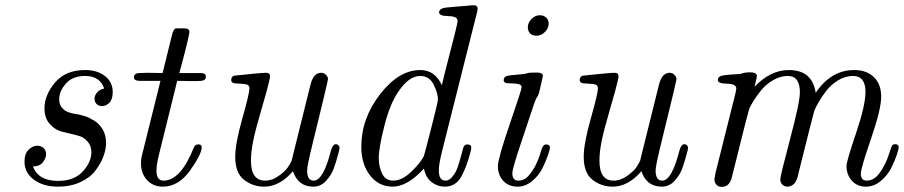

<svg xmlns="http://www.w3.org/2000/svg" viewBox="-20 -714 3512 746"><path d="M75.2 -85.9Q75.2 -116.7 91.1 -132.3Q106.9 -147.9 125 -147.9Q140.1 -147.9 149.7 -138.4Q159.2 -128.9 159.2 -115.2Q159.2 -100.1 147 -84Q134.8 -67.9 107.9 -66.9Q129.9 -11.2 204.6 -11.2Q205.1 -11.2 206.1 -11.2Q268.1 -11.2 301.5 -47.6Q335 -84 335 -123Q335 -147 321 -163.1Q307.1 -179.2 292.5 -184.1Q277.8 -189 251.5 -195.1Q225.1 -201.2 217.8 -203.1Q191.9 -210.9 172.4 -233.4Q152.8 -255.9 152.8 -293Q152.8 -344.7 193.8 -393.3Q234.9 -441.9 311 -441.9Q357.9 -441.9 387.9 -418.5Q418 -395 418 -356Q418 -328.1 405 -314.9Q392.1 -301.8 376 -301.8Q363.8 -301.8 355.5 -309.8Q347.2 -317.9 347.2 -330.1Q347.2 -343.3 357.2 -354.7Q367.2 -366.2 384.8 -370.1Q368.7 -418.9 310.1 -418.9Q262.2 -418.9 236.1 -389.4Q210 -359.9 210 -328.1Q210 -321.3 211.4 -315.2Q212.9 -309.1 214.8 -304.4Q216.8 -299.8 220.5 -295.9Q224.1 -292 227.1 -289.1Q230 -286.1 234.4 -283.4Q238.8 -280.8 242.4 -279.3Q246.1 -277.8 251 -276.4Q255.9 -274.9 257.8 -274.4Q259.8 -273.9 263.9 -272.9Q268.1 -272 269 -272Q270 -272 278.1 -270.5Q286.1 -269 292 -267.6Q297.9 -266.1 308.8 -262.9Q319.8 -259.8 327.9 -255.4Q335.9 -251 346.4 -244.9Q356.9 -238.8 364.5 -230.5Q372.1 -222.2 378.4 -212.2Q384.8 -202.1 388.4 -188Q392.1 -173.8 392.1 -158.2Q392.1 -133.3 381.6 -105.7Q371.1 -78.1 350.6 -51Q330.1 -23.9 292 -6.3Q253.9 11.2 205.1 11.2Q147.9 11.2 111.6 -15.9Q75.2 -43 75.2 -85.9Z M500.5 -413.1Q500.5 -430.2 522.5 -430.2Q527.3 -430.2 537.6 -430.7Q547.9 -431.2 552.7 -431.2Q562.5 -431.2 582 -430.7Q601.6 -430.2 611.8 -430.2L647.5 -575.2Q650.4 -587.4 651.6 -589.6Q652.8 -591.8 655.8 -597.4Q658.7 -603 663.1 -603.5Q667.5 -604 675.8 -604H693.8Q715.8 -604 715.8 -590.8Q715.8 -573.7 676.8 -430.2H758.8Q779.8 -430.2 779.8 -417Q779.8 -405.8 771.7 -402.3Q763.7 -398.9 743.7 -398.9H727.5Q717.8 -398.9 698.2 -399.4Q678.7 -399.9 668.5 -399.9Q666.5 -394 663.6 -380.1Q660.6 -366.2 658.7 -359.9L598.6 -117.2Q587.4 -71.3 587.9 -51.8Q587.9 -12.2 615.2 -12.2Q615.2 -12.2 615.7 -12.2Q681.6 -12.2 732.9 -140.1Q737.8 -153.3 750.7 -153.1Q763.7 -152.8 763.7 -142.1Q763.7 -115.2 718.8 -52Q673.8 11.2 612.8 11.2Q574.7 11.2 551.3 -14.4Q527.8 -40 527.8 -79.1Q527.8 -100.1 534.7 -123L603.5 -399.9H522.5Q500.5 -399.9 500.5 -413.1Z M878.4 -402.8Q878.4 -420.9 899.4 -420.9Q989.3 -430.7 1014.2 -431.2Q1029.3 -431.2 1029.3 -417Q1029.3 -410.2 1016.1 -359.9Q1013.2 -348.6 993.2 -279.8Q973.1 -210.9 964.1 -168Q955.1 -125 955.1 -89.8Q955.1 -12.2 1009.8 -12.2Q1009.8 -12.2 1010.3 -12.2Q1037.1 -12.2 1062.7 -30.5Q1088.4 -48.8 1098.4 -64Q1108.4 -79.1 1113.3 -89.8L1121.1 -122.1L1185.1 -379.9Q1196.3 -430.7 1227.1 -431.2Q1239.3 -431.2 1246.8 -423.1Q1254.4 -415 1254.4 -407Q1254.4 -398.9 1192.4 -147Q1173.3 -68.8 1173.3 -51.8Q1173.3 -12.2 1198.7 -12.2Q1198.7 -12.2 1199.2 -12.2Q1236.3 -12.2 1266.1 -129.9Q1272.9 -153.8 1285.2 -153.8Q1291 -153.8 1295.2 -149.4Q1299.3 -145 1299.3 -140.1Q1299.3 -136.2 1297.4 -127.9Q1286.1 -84 1276.6 -58.6Q1267.1 -33.2 1246.6 -11Q1226.1 11.2 1197.3 11.2Q1138.2 11.2 1118.2 -48.8Q1066.4 11.2 1006.3 11.2Q962.4 11.2 928.2 -15.4Q894 -42 894 -105Q894 -156.7 921.6 -253.9Q949.2 -351.1 949.2 -371.1Q949.2 -385.3 931.6 -387.2Q914.1 -389.2 896.2 -389.9Q878.4 -390.6 878.4 -402.8Z M1383.8 -144Q1383.8 -253.9 1456.8 -347.9Q1529.8 -441.9 1612.8 -441.9Q1669.9 -441.9 1696.8 -382.8Q1704.6 -418 1720.7 -479.5Q1736.8 -541 1747.3 -583Q1757.8 -625 1757.8 -632.8Q1757.8 -650.9 1721.9 -651.4Q1686 -651.9 1686 -666Q1686 -682.1 1716.8 -685.1Q1818.8 -693.8 1819.8 -693.8Q1835.9 -693.8 1835.9 -680.2Q1835.9 -672.4 1832 -660.2L1698.7 -130.9Q1684.6 -75.7 1685.1 -51.8Q1685.1 -12.2 1710.4 -12.2Q1710.4 -12.2 1710.9 -12.2Q1726.1 -12.2 1739 -29.1Q1752 -45.9 1757.8 -63Q1763.7 -80.1 1771.2 -107.4Q1778.8 -134.8 1779.8 -139.2Q1783.7 -153.3 1796.9 -152.8Q1811 -152.8 1811 -140.1Q1811 -135.3 1809.1 -127Q1792 -61 1770.5 -24.9Q1749 11.2 1708 11.2Q1680.2 11.2 1657.5 -5.9Q1634.8 -22.9 1627 -59.1Q1564 10.7 1505.9 11.2Q1451.7 11.2 1417.7 -32.5Q1383.8 -76.2 1383.8 -144ZM1451.7 -100.1Q1451.7 -65.9 1464.8 -39.1Q1478 -12.2 1507.8 -12.2Q1542 -12.2 1577.9 -46.6Q1613.8 -81.1 1627 -107.9Q1628.9 -112.8 1655.3 -215.3Q1681.6 -317.9 1681.6 -328.1Q1681.6 -352.1 1664.8 -385.5Q1647.9 -418.9 1612.8 -418.9Q1568.8 -418.9 1527.8 -357.9Q1495.6 -312 1473.6 -225.6Q1451.7 -139.2 1451.7 -100.1Z M1914.6 -68.8Q1914.6 -97.7 1960.7 -231.9Q2006.8 -366.2 2006.8 -375Q2006.8 -384.8 1993.7 -387.5Q1980.5 -390.1 1963.6 -390.1Q1946.8 -390.1 1942.4 -393.1Q1932.6 -399.9 1940.4 -413.1Q1944.3 -418 1953.9 -419.9Q1963.4 -421.9 1983.9 -423.3Q2004.4 -424.8 2018.6 -426.8Q2023.4 -427.7 2027.1 -429Q2030.8 -430.2 2032.7 -430.7Q2034.7 -431.2 2041.7 -431.6Q2048.8 -432.1 2062.5 -432.1H2066.4Q2089.4 -432.1 2089.4 -418.9Q2089.4 -417 2077.6 -366.2Q2073.7 -350.1 2071 -344Q2068.4 -337.9 2067.4 -337.4Q2066.4 -336.9 2062.5 -328.9Q2058.6 -320.8 2052.7 -303.2Q2033.7 -246.1 2007.8 -168.9Q1970.7 -59.1 1970.7 -41Q1970.7 -12.2 1993.7 -12.2Q2005.9 -12.2 2018.8 -18.6Q2031.7 -24.9 2050.8 -54Q2069.8 -83 2083.5 -131.8Q2089.4 -152.8 2102.5 -152.8Q2116.7 -152.8 2116.7 -140.1Q2116.7 -133.3 2109.1 -111.1Q2101.6 -88.9 2087.6 -60.5Q2073.7 -32.2 2047.6 -10.5Q2021.5 11.2 1990.7 11.2Q1956.5 11.2 1935.5 -11.2Q1914.6 -33.7 1914.6 -68.8ZM2030.8 -607.9Q2030.8 -625 2044.7 -639.9Q2058.6 -654.8 2077.6 -654.8Q2091.8 -654.8 2101.8 -646Q2111.8 -637.2 2111.8 -622.1Q2111.8 -604 2097.2 -589.6Q2082.5 -575.2 2064.5 -575.2Q2049.3 -575.2 2040 -584Q2030.8 -592.8 2030.8 -607.9Z M2232.4 -402.8Q2232.4 -420.9 2253.4 -420.9Q2343.3 -430.7 2368.2 -431.2Q2383.3 -431.2 2383.3 -417Q2383.3 -410.2 2370.1 -359.9Q2367.2 -348.6 2347.2 -279.8Q2327.1 -210.9 2318.1 -168Q2309.1 -125 2309.1 -89.8Q2309.1 -12.2 2363.8 -12.2Q2363.8 -12.2 2364.3 -12.2Q2391.1 -12.2 2416.7 -30.5Q2442.4 -48.8 2452.4 -64Q2462.4 -79.1 2467.3 -89.8L2475.1 -122.1L2539.1 -379.9Q2550.3 -430.7 2581.1 -431.2Q2593.3 -431.2 2600.8 -423.1Q2608.4 -415 2608.4 -407Q2608.4 -398.9 2546.4 -147Q2527.3 -68.8 2527.3 -51.8Q2527.3 -12.2 2552.7 -12.2Q2552.7 -12.2 2553.2 -12.2Q2590.3 -12.2 2620.1 -129.9Q2627 -153.8 2639.2 -153.8Q2645 -153.8 2649.2 -149.4Q2653.3 -145 2653.3 -140.1Q2653.3 -136.2 2651.4 -127.9Q2640.1 -84 2630.6 -58.6Q2621.1 -33.2 2600.6 -11Q2580.1 11.2 2551.3 11.2Q2492.2 11.2 2472.2 -48.8Q2420.4 11.2 2360.4 11.2Q2316.4 11.2 2282.2 -15.4Q2248 -42 2248 -105Q2248 -156.7 2275.6 -253.9Q2303.2 -351.1 2303.2 -371.1Q2303.2 -385.3 2285.6 -387.2Q2268.1 -389.2 2250.2 -389.9Q2232.4 -390.6 2232.4 -402.8Z M2755.9 -16.1Q2755.9 -20 2760.7 -44.9L2837.9 -353Q2837.9 -356 2839.4 -361.6Q2840.8 -367.2 2840.8 -370.1Q2840.8 -388.2 2804.9 -388.7Q2769 -389.2 2769 -402.8Q2769 -416 2784.4 -419.9Q2799.8 -423.8 2857.9 -426.8Q2870.1 -432.6 2893.1 -433.1Q2920.9 -433.1 2920.9 -418Q2920.9 -413.1 2911.6 -377Q2973.6 -441.9 3044.9 -441.9Q3134.8 -441.9 3148.9 -356Q3148.9 -354 3148.9 -353Q3209 -441.9 3298.8 -441.9Q3346.7 -441.9 3375.2 -414.6Q3403.8 -387.2 3403.8 -337.9Q3403.8 -290 3364.3 -175Q3324.7 -60.1 3324.7 -39.1Q3324.7 -12.2 3347.7 -12.2Q3377.4 -12.2 3399.7 -44.7Q3421.9 -77.1 3433.3 -113Q3444.8 -148.9 3447.8 -150.9Q3452.6 -153.8 3458 -153.8Q3471.7 -153.8 3471.7 -142.1Q3471.7 -134.3 3464.4 -112.1Q3457 -89.8 3442.9 -61.5Q3428.7 -33.2 3402.3 -11Q3376 11.2 3344.7 11.2Q3310.5 11.2 3289.8 -12Q3269 -35.2 3269 -69.8Q3269 -86.9 3305.9 -196Q3342.8 -305.2 3342.8 -356.9Q3342.8 -418.9 3293.9 -418.9Q3265.1 -418.9 3237.5 -402.6Q3210 -386.2 3190.9 -361.6Q3171.9 -336.9 3160.9 -317.4Q3149.9 -297.9 3144 -284.2Q3140.1 -272 3082 -39.1L3081.1 -33.2Q3079.1 -27.3 3077.9 -22.7Q3076.7 -18.1 3073.2 -11.5Q3069.8 -4.9 3065.9 -0.5Q3062 3.9 3054.9 7.6Q3047.9 11.2 3040 11.2Q3027.8 11.2 3019.8 3.2Q3011.7 -4.9 3011.7 -17.1Q3011.7 -30.3 3049.8 -173.6Q3087.9 -316.9 3087.9 -355Q3087.9 -418.9 3041 -418.9Q3011.2 -418.9 2982.7 -401.9Q2954.1 -384.8 2935.1 -360.4Q2916 -335.9 2905.5 -318.4Q2895 -300.8 2890.6 -290Q2887.7 -283.2 2823.7 -25.9Q2814.9 12.2 2783.7 12.2Q2771.5 12.2 2763.7 3.7Q2755.9 -4.9 2755.9 -16.1Z"/></svg>

Font: CMU Classical Serif
Style: Italic
Weight: 500
Italic angle: -14.04°
Version: Version 0.7.0